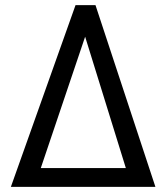

<svg xmlns="http://www.w3.org/2000/svg" viewBox="-20 -731 640 751"><path d="M139.6 -73.7H472.2L313 -587.4ZM275.4 -710.9H353.5L587.9 0H22.5Z"/></svg>

Font: RobotoMono-Regular
Style: Regular
Weight: 400
Designer: Google
Version: Version 2.000985; 2015; ttfautohint (v1.3)